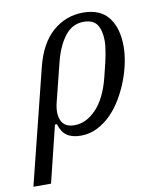

<svg xmlns="http://www.w3.org/2000/svg" viewBox="-136 -593 708 858"><g transform="rotate(-10 217.5 -164.0)"><path d="M76 -321Q102 -425 161.5 -476.5Q221 -528 299 -528Q377 -528 414.5 -479.5Q452 -431 452 -348Q452 -316 444.5 -277Q437 -238 422 -198Q407 -158 385 -120Q363 -82 334.5 -53Q306 -24 271 -6Q236 12 196 12Q156 12 132.5 -4Q109 -20 98 -57H89L26 200H-54ZM175 -39Q229 -39 274.5 -87Q320 -135 343 -227Q352 -263 358 -288.5Q364 -314 367 -332Q370 -350 371.5 -362.5Q373 -375 373 -387Q373 -432 356 -459.5Q339 -487 294 -487Q243 -487 209 -443Q175 -399 157 -326L114 -154Q101 -103 116 -71Q131 -39 175 -39Z"/></g></svg>

Font: IBM Plex Serif
Style: Italic
Weight: 400
Italic angle: -14°
Designer: Mike Abbink, Paul van der Laan, Pieter van Rosmalen
Foundry: Bold Monday
Version: Version 3.001